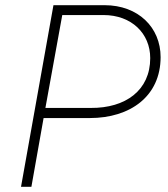

<svg xmlns="http://www.w3.org/2000/svg" viewBox="-20 -720 646 740"><path d="M61 0H101L148 -265H326C482 -265 599 -349 599 -500C599 -614 513 -700 383 -700H186ZM155 -304 220 -662H379C487 -662 559 -591 559 -496C559 -372 464 -303 330 -304Z"/></svg>

Font: Fixel Display 20240404 ExLight
Style: Italic
Weight: 200
Italic angle: -10°
Designer: AlfaBravo + MacPaw
Foundry: Kyrylo Tkachov, Marchela Mozhyna, Serhii Makarenko, Maria Weinstein, Zakhar Kryvoshyya
Version: Version 1.211;Glyphs 3.2 (3225)